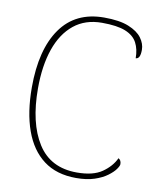

<svg xmlns="http://www.w3.org/2000/svg" viewBox="-83 -789 715 865"><g transform="rotate(10 275.0 -357.0)"><path d="M324 10Q234 10 175 -34.5Q116 -79 86.5 -161.5Q57 -244 57 -358Q57 -531 125 -627.5Q193 -724 324 -724Q394 -724 436 -707Q478 -690 497 -664Q516 -638 516 -610Q516 -568 495 -568Q495 -609 479.5 -638.5Q464 -668 426 -683.5Q388 -699 318 -699Q242 -699 190 -657Q138 -615 111.5 -538.5Q85 -462 85 -358Q85 -200 143.5 -107.5Q202 -15 323 -15Q397 -15 438 -43.5Q479 -72 497 -111Q510 -104 510 -86Q510 -78 499 -62.5Q488 -47 465 -30Q442 -13 407 -1.5Q372 10 324 10Z"/></g></svg>

Font: Noto Serif Tamil Thin
Style: Italic
Weight: 100
Italic angle: -12°
Designer: Indian Type Foundry, Tom Grace, and the Monotype Design Team
Foundry: Monotype Imaging Inc.
Version: Version 2.003; ttfautohint (v1.8.4.7-5d5b)